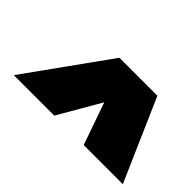

<svg xmlns="http://www.w3.org/2000/svg" viewBox="-54 -1043 711 711"><g transform="rotate(45 301.5 -688.0)"><path d="M462 -849 603 -527H398L340 -693L244 -527H32L263 -849Z"/></g></svg>

Font: Fira Sans Ultra
Style: Italic
Weight: 950
Italic angle: -8°
Designer: Carrois Corporate & Edenspiekermann AG
Foundry: Carrois Corporate GbR & Edenspiekermann AG
Version: Version 4.203;PS 004.203;hotconv 1.0.88;makeotf.lib2.5.64775